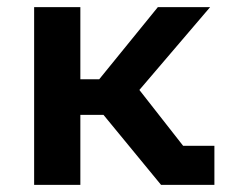

<svg xmlns="http://www.w3.org/2000/svg" viewBox="-20 -520 640 540"><path d="M271 -197H206V0H76V-500H206V-297H259L424 -500H571L372 -267L495 -110H583V0H433Z"/></svg>

Font: PT Mono
Style: Bold
Weight: 700
Monospace: yes
Designer: A.Korolkova, I.Chaeva
Foundry: ParaType Ltd
Version: Version 1.000 OFL